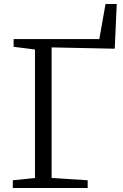

<svg xmlns="http://www.w3.org/2000/svg" viewBox="-20 -938 616 958"><path d="M44 0V-38.5L154.5 -50V-691L48 -704.5V-743H475.5L506.5 -918H562.5L552.5 -695L237.5 -701.5V-50L417.5 -38.5V0Z"/></svg>

Font: Merriweather 36pt Light
Style: Regular
Weight: 300
Designer: Eben Sorkin
Foundry: Eben Sorkin
Version: Version 2.100